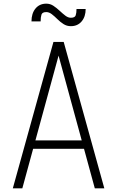

<svg xmlns="http://www.w3.org/2000/svg" viewBox="-20 -1029 640 1049"><path d="M50 0 272 -800H328L550 0H498L300 -725L102 0ZM140 -216 152 -262H448L460 -216ZM367 -886Q345 -886 327 -897.5Q309 -909 293.5 -924.5Q278 -940 263 -951.5Q248 -963 233 -963Q211 -963 206.5 -949Q202 -935 202 -912H152Q152 -956 174 -982.5Q196 -1009 233 -1009Q254 -1009 271.5 -997.5Q289 -986 305.5 -970.5Q322 -955 337 -943.5Q352 -932 367 -932Q389 -932 393.5 -945Q398 -958 398 -980H448Q448 -938 426 -912Q404 -886 367 -886Z"/></svg>

Font: Victor Mono Thin Thin
Style: Regular
Weight: 250
Monospace: yes
Version: Version 1.561;gftools[0.9.30]